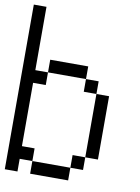

<svg xmlns="http://www.w3.org/2000/svg" viewBox="-90 -872 680 933"><g transform="rotate(10 250.0 -406.0)"><path d="M0 -812.5H62.5V-500H125V-437.5H62.5V-125H125V-62.5H62.5V0H0ZM125 -62.5H312.5V0H125ZM312.5 -125H375V-62.5H312.5ZM375 -437.5H437.5V-125H375ZM312.5 -500H375V-437.5H312.5V-500H125V-562.5H312.5Z"/></g></svg>

Font: HE실루아
Style: regular
Weight: 500
Monospace: yes
Designer: Taeyun An (WindowsTiger)
Version: v1